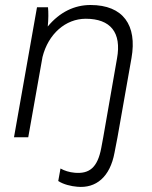

<svg xmlns="http://www.w3.org/2000/svg" viewBox="-20 -549 609 768"><path d="M36 0H93L150 -321C173 -413 242 -474 323 -474C422 -474 467 -419 448 -315L393 0L385 43C370 122 337 147 279 142C257 140 238 134 222 125L213 175C234 189 265 196 289 198C364 205 420 159 438 62L450 0L506 -317C529 -448 473 -529 342 -529C278 -529 219 -501 171 -443C174 -472 174 -500 172 -520H128Z"/></svg>

Font: Fixel Text 20240404 Light
Style: Italic
Weight: 300
Width: 4
Italic angle: -10°
Designer: AlfaBravo + MacPaw
Foundry: Kyrylo Tkachov, Marchela Mozhyna, Serhii Makarenko, Maria Weinstein, Zakhar Kryvoshyya
Version: Version 1.211;Glyphs 3.2 (3225)